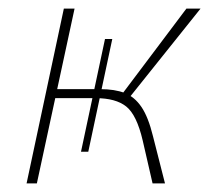

<svg xmlns="http://www.w3.org/2000/svg" viewBox="-20 -428 488 448"><path d="M336 0 313 -100Q299 -160 274.5 -179.5Q250 -199 203 -199H101L105 -220H214Q248 -220 271 -211Q294 -202 310 -178.5Q326 -155 337 -110L365 0ZM42 0 129 -408H154L66 0ZM169 -74 225 -337H242L186 -74ZM257 -198 415 -408H448L280 -198Z"/></svg>

Font: Ysabeau Office Thin
Style: Italic
Weight: 250
Italic angle: -12°
Designer: Christian Thalmann (Catharsis Fonts)
Version: Version 2.001;gftools[0.9.30]; featfreeze: tnum,lnum,ss02